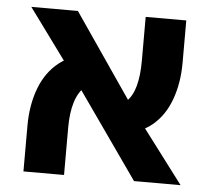

<svg xmlns="http://www.w3.org/2000/svg" viewBox="-47 -652 774 702"><g transform="rotate(5 340.5 -301.0)"><path d="M469.7 0 209.7 -370.2 40.2 -601.8H211.1L455 -245.8L640.6 0ZM63.9 0V-167.8Q63.9 -243.8 87.3 -305.7Q110.7 -367.5 158.1 -404.5Q205.4 -441.4 275.1 -441.7L319.8 -348.1Q284.8 -347.9 260.8 -326.9Q236.9 -305.8 224.9 -267.3Q212.9 -228.8 212.9 -173.8V0ZM404.7 -175.1 355 -266.7Q392.9 -266.9 415.9 -288Q438.9 -309 449.4 -347.5Q459.9 -386 459.9 -440V-601.8H608.9V-446Q608.9 -372 586.5 -310.7Q564 -249.3 518.7 -212.4Q473.4 -175.4 404.7 -175.1Z"/></g></svg>

Font: Noto Sans Hebrew
Style: Regular
Weight: 400
Designer: Monotype Design Team
Foundry: Monotype Imaging Inc.
Version: Version 2.003;January 10, 2023;FontCreator 14.0.0.2877 64-bi